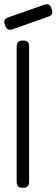

<svg xmlns="http://www.w3.org/2000/svg" viewBox="-24 -879 267 910"><path d="M84 11Q73 11 66.5 8Q60 5 57.5 -2Q55 -9 55 -20V-657Q55 -668 58 -674.5Q61 -681 67.5 -684Q74 -687 85 -687Q96 -687 102.5 -684Q109 -681 111.5 -674.5Q114 -668 114 -656V-19Q114 -8 111 -1.5Q108 5 101.5 8Q95 11 84 11ZM38 -741Q22 -736 14 -739.5Q6 -743 0 -759Q-6 -775 -2 -783.5Q2 -792 16 -797L184 -856Q199 -861 207.5 -857Q216 -853 221 -836Q226 -820 221.5 -812Q217 -804 202 -799Z"/></svg>

Font: Fredoka Expanded Light
Style: Regular
Weight: 300
Width: 7
Designer: Ben Nathan
Foundry: Milena B. Brandão, Ben Nathan
Version: Version 2.001